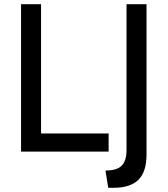

<svg xmlns="http://www.w3.org/2000/svg" viewBox="-20 -720 796 912"><path d="M80 -700H175V-86H496V0H80ZM481 90Q535 90 558 67Q581 44 581 -8V-700H676V14Q676 96 637.5 134Q599 172 520 172H494Z"/></svg>

Font: Cabin
Style: Regular
Weight: 400
Designer: Pablo Impallari
Foundry: Pablo Impallari. http://www.impallari.com Igino Marini. http://www.ikern.com
Version: Version 2.001